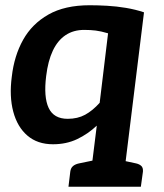

<svg xmlns="http://www.w3.org/2000/svg" viewBox="-20 -544 626 732"><path d="M320 168 349 -65Q315 -33 274 -13.5Q233 6 182 6Q123 6 84.5 -27Q46 -60 30.5 -118.5Q15 -177 25 -252Q34 -331 68 -392Q102 -453 164.5 -488.5Q227 -524 322 -524Q353 -524 388.5 -522Q424 -520 460 -514Q496 -508 529 -497L447 168ZM238 -91Q276 -91 304.5 -106.5Q333 -122 360 -152L392 -417Q365 -425 345 -427.5Q325 -430 301 -430Q260 -430 230 -410Q200 -390 181.5 -351Q163 -312 156 -254Q146 -174 165.5 -132.5Q185 -91 238 -91ZM241 168 248 110Q250 96 258.5 89Q267 82 281 79L339 67L340 168ZM418 168 443 67 499 79Q512 82 519 89Q526 96 525 110L517 168Z"/></svg>

Font: Aleo
Style: Bold Italic
Weight: 700
Italic angle: -7°
Version: Version 2.001;gftools[0.9.29]